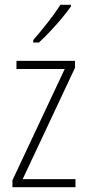

<svg xmlns="http://www.w3.org/2000/svg" viewBox="-20 -784 365 804"><path d="M296 0H32V-29L251 -495H49V-529H294V-500L75 -34H296ZM277 -757Q261 -734 237.5 -706Q214 -678 189 -651.5Q164 -625 143 -606H119V-616Q151 -653 180.5 -690.5Q210 -728 233 -764H277Z"/></svg>

Font: Noto Sans Kannada Condensed ExtraLight
Style: Regular
Weight: 200
Width: 3
Designer: Jelle Bosma - Monotype Design Team
Foundry: Monotype Imaging Inc.
Version: Version 2.005; ttfautohint (v1.8.4.7-5d5b)